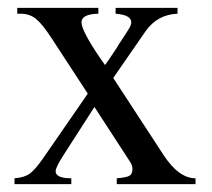

<svg xmlns="http://www.w3.org/2000/svg" viewBox="-20 -470 540 490"><path d="M479 0H278V-15Q303 -17 310.5 -21.5Q318 -26 318 -39Q318 -48 312 -57L221 -197L142 -74Q122 -43 122 -33Q122 -15 162 -15V0H17V-15Q42 -17 55.5 -26.5Q69 -36 90 -66L204 -231L110 -375Q87 -410 71 -422.5Q55 -435 33 -435H24V-450H231V-435Q188 -434 188 -413Q188 -392 234 -324Q247 -306 248 -304Q253 -310 278 -348Q283 -357 290 -367Q297 -377 300.5 -383Q304 -389 308 -395Q312 -401 313.5 -405.5Q315 -410 315 -413Q315 -432 275 -435V-450H433V-435Q382 -433 352 -391L269 -271L397 -75Q436 -15 479 -15Z"/></svg>

Font: STIX
Style: Regular
Weight: 400
Designer: MicroPress Inc., with final additions and corrections provided by Coen Hoffman, Elsevier (retired)
Version: Version 1.1.1